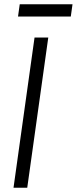

<svg xmlns="http://www.w3.org/2000/svg" viewBox="-20 -875 358 895"><path d="M205 -700 107 0H43L141 -700ZM318 -855 310 -798H64L72 -855Z"/></svg>

Font: Pathway Extreme SemiCondensed ExtraLight
Style: Italic
Weight: 250
Width: 4
Italic angle: -8°
Version: Version 1.001;gftools[0.9.26]